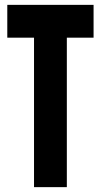

<svg xmlns="http://www.w3.org/2000/svg" viewBox="-20 -770 415 790"><path d="M120 0V-615H10V-750H365V-615H255V0Z"/></svg>

Font: Mohave Bold
Style: Regular
Weight: 700
Designer: Gumpita Rahayu
Foundry: Tokotype
Version: Version 2.002;PS 002.002;hotconv 1.0.88;makeotf.lib2.5.64775